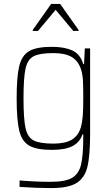

<svg xmlns="http://www.w3.org/2000/svg" viewBox="-20 -757 567 980"><path d="M80 197V164Q162 171 238 171Q313 171 347.5 151Q382 131 393.5 84Q405 37 405 -61V-71H401Q386 -29 348.5 -10.5Q311 8 245 8Q167 8 129.5 -13.5Q92 -35 78.5 -89Q65 -143 65 -255Q65 -367 78.5 -421Q92 -475 129.5 -496.5Q167 -518 245 -518Q307 -518 348 -500Q389 -482 405 -430H409L413 -510H440V-75Q440 38 426 95Q412 152 370 177.5Q328 203 242 203Q164 203 80 197ZM392 -105Q400 -133 402.5 -166.5Q405 -200 405 -255Q405 -312 403.5 -343Q402 -374 395 -398Q381 -445 347 -465.5Q313 -486 253 -486Q183 -486 152 -470Q121 -454 110.5 -407.5Q100 -361 100 -255Q100 -149 110.5 -102.5Q121 -56 152 -40Q183 -24 253 -24Q312 -24 345.5 -43.5Q379 -63 392 -105ZM147 -599V-604L241 -737H287L381 -604V-599H354L264 -707L174 -599Z"/></svg>

Font: Saira Semi Condensed Thin
Style: Regular
Weight: 100
Width: 4
Designer: Hector Gatti with collaboration of the Omnibus-Type team
Foundry: Omnibus-Type
Version: Version 1.001; ttfautohint (v1.8)